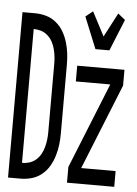

<svg xmlns="http://www.w3.org/2000/svg" viewBox="-54 -808 608 850"><g transform="rotate(5 250.0 -383.0)"><path d="M350 -600 293 -740 325 -766 381 -659 437 -766 469 -740 412 -600ZM14 0V-735H70Q95 -735 119.5 -728Q144 -721 164 -704.5Q184 -688 196.5 -666.5Q209 -645 216.5 -620.5Q224 -596 227 -571Q230 -546 230 -521V-215Q230 -189 227 -164Q224 -139 216.5 -114.5Q209 -90 196.5 -68.5Q184 -47 164 -30.5Q144 -14 119.5 -7Q95 0 70 0ZM70 -70Q87 -70 103 -75Q119 -80 132 -91.5Q145 -103 153 -117.5Q161 -132 165.5 -148.5Q170 -165 172 -181.5Q174 -198 174 -215V-521Q174 -537 172 -553.5Q170 -570 165.5 -586.5Q161 -603 153 -617.5Q145 -632 132 -643.5Q119 -655 103 -660Q87 -665 70 -665ZM276 0V-70L429 -450H276V-520H486V-450L333 -70H486V0Z"/></g></svg>

Font: Iosevka srxl
Style: Regular
Weight: 400
Monospace: yes
Designer: Belleve Invis
Foundry: Belleve Invis
Version: Version 33.0.1; ttfautohint (v1.8.3)